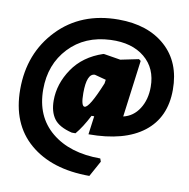

<svg xmlns="http://www.w3.org/2000/svg" viewBox="-93 -751 1053 1067"><g transform="rotate(10 433.0 -217.0)"><path d="M440 -456H446L538 -441L640 -462L651 -454L609 -133Q665 -146 698 -197.5Q731 -249 731 -321Q731 -426 659 -485.5Q587 -545 467 -540Q322 -534 233.5 -440Q145 -346 145 -204Q145 -52 248 33.5Q351 119 524 119L530 136L481 225Q268 225 143.5 118.5Q19 12 19 -183Q19 -387 149.5 -523Q280 -659 491 -659Q657 -659 756 -570.5Q855 -482 855 -327Q855 -170 746.5 -86Q638 -2 436 -2L450 -106H435Q399 -36 364 5H343Q269 -13 241 -52Q213 -91 213 -154Q213 -248 271 -333.5Q329 -419 440 -456ZM368 -223Q368 -149 388 -149Q415 -149 475 -296L478 -317L414 -334Q368 -334 368 -223Z"/></g></svg>

Font: Alegreya Sans SC Black
Style: Italic
Weight: 900
Italic angle: -7°
Designer: Juan Pablo del Peral
Foundry: Huerta Tipografica
Version: Version 2.007